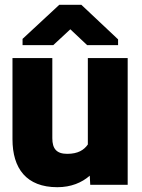

<svg xmlns="http://www.w3.org/2000/svg" viewBox="-20 -770 591 800"><path d="M32 -190C32 -68 90 10 219 10C276 10 321 -9 354 -38L356 0H512V-528H346V-168C330 -145 305 -129 260 -129C216 -129 198 -150 198 -194V-528H32ZM74 -582H202L273 -648L343 -582H472V-606L319 -750H227L74 -608Z"/></svg>

Font: Asimov Pro
Style: Ult
Weight: 900
Designer: Google
Version: Version 2.000980; 2014